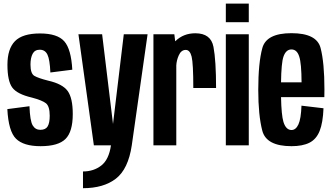

<svg xmlns="http://www.w3.org/2000/svg" viewBox="-20 -782 1788 1033"><path d="M198.5 4.5Q106.5 4.5 66 -35.8Q25.5 -76 19.5 -195L138.5 -210.5Q141.5 -131.5 155.8 -107.5Q170 -83.5 197 -83.5Q225.5 -83.5 236.5 -102.2Q247.5 -121 247.5 -159Q247.5 -210.5 227 -226.5Q206.5 -242.5 151.5 -257Q72 -275.5 46 -311Q20 -346.5 20 -433.5Q20 -519 60.5 -560.5Q101 -602 195 -602Q288.5 -602 325.8 -559.8Q363 -517.5 369 -407L251 -392Q248 -462 235.2 -488.2Q222.5 -514.5 194 -514.5Q167 -514.5 155.5 -492.5Q144 -470.5 144 -434.5Q144 -386 165 -373.8Q186 -361.5 239.5 -348Q316.5 -330.5 344 -292.5Q371.5 -254.5 371.5 -168.5Q371.5 -73 332.2 -34.2Q293 4.5 198.5 4.5Z M485 0 402 -597.5H529.5L588 -115L646 -597.5H774L689 0Q670 127.5 603.8 179Q537.5 230.5 426.5 230.5V140.5Q484 140.5 525 108.5Q566 76.5 577 0Z M1020 -308.5Q1020 -441 1011 -477.2Q1002 -513.5 979.5 -513.5Q954.5 -513.5 941.5 -483.5Q930 -457.5 928.5 -430V0H805.5V-597.5H918L922.5 -560Q923.5 -561 924.5 -561.5Q967.5 -603 1031 -603Q1114.5 -603 1128.5 -529.8Q1142.5 -456.5 1142.5 -308.5Z M1195 0V-597.5H1318.5V0ZM1195 -762.5H1318.5V-662.5H1195Z M1548.5 4.5Q1413 4.5 1391.2 -78.8Q1369.5 -162 1369.5 -298Q1369.5 -444 1391.5 -523.8Q1413.5 -603.5 1548 -603.5Q1684 -603.5 1704.8 -524Q1725.5 -444.5 1725.5 -301Q1725.5 -278 1725 -259.5H1492Q1494 -162.5 1505 -126Q1518.5 -82.5 1548.5 -82.5Q1571.5 -82.5 1585.5 -112.5Q1599.5 -142.5 1602 -213.5L1720.5 -199.5Q1717.5 -122 1699.8 -77.5Q1682 -33 1645 -14.2Q1608 4.5 1548.5 4.5ZM1492 -339H1602.5Q1602 -441.5 1590 -477.5Q1578 -516 1548 -516Q1518.5 -516 1505 -477Q1493.5 -443.5 1492 -339Z"/></svg>

Font: Anybody Condensed SemiBold
Style: Regular
Weight: 600
Width: 3
Designer: Tyler Finck
Foundry: Etcetera Type Company
Version: Version 1.010; ttfautohint (v1.8.3) -l 8 -r 50 -G 200 -x 14 